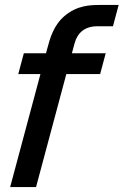

<svg xmlns="http://www.w3.org/2000/svg" viewBox="-20 -755 499 775"><path d="M372.9 -649H435.9L459 -735H391C389.3 -735 387.5 -735 385.8 -735C345.7 -735 292 -734.1 240.5 -690.5C195.9 -652.5 181.9 -600.5 170.8 -559L165.7 -540H76.2L53.7 -456H143.2L21 0H125.5L247.7 -456H384.2L406.7 -540H270.2L280.7 -579C292.6 -623.5 322.9 -649 372.9 -649Z"/></svg>

Font: Manrope
Style: SemiBoldItalic
Weight: 600
Italic angle: -15°
Designer: Mikhail Sharanda
Foundry: Mikhail Sharanda
Version: Version 4.502;hotconv 1.0.109;makeotfexe 2.5.65596